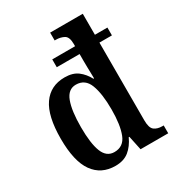

<svg xmlns="http://www.w3.org/2000/svg" viewBox="-183 -874 919 998"><g transform="rotate(-30 277.0 -375.0)"><path d="M218 10Q133 10 87 -54.5Q41 -119 41 -254Q41 -390 86.5 -455.5Q132 -521 217 -521Q266 -521 295.5 -498.5Q325 -476 344 -440H348Q348 -445 347.5 -464.5Q347 -484 346.5 -506.5Q346 -529 346 -545V-587H209V-634H346V-647Q346 -690 325 -701.5Q304 -713 276 -713H269V-760H465V-634H540V-587H465V-120Q465 -75 483 -61Q501 -47 531 -47H539V0H373L355 -85H351Q331 -41 299.5 -15.5Q268 10 218 10ZM249 -55Q304 -55 325 -108.5Q346 -162 346 -255Q346 -349 325 -404Q304 -459 249 -459Q202 -459 182 -405.5Q162 -352 162 -254Q162 -156 182 -105.5Q202 -55 249 -55Z"/></g></svg>

Font: Noto Serif Myanmar Cond SemBd
Style: Regular
Weight: 600
Width: 3
Designer: Ben Mitchell and the Monotype Design Team
Foundry: Monotype Imaging Inc.
Version: Version 2.106; ttfautohint (v1.8.4.7-5d5b)